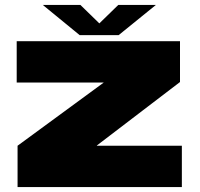

<svg xmlns="http://www.w3.org/2000/svg" viewBox="-20 -756 808 776"><path d="M51 0H715V-167H371.5V-168L707.5 -424.5V-589.5H47.5V-422.5H399.5L51 -167ZM302 -614H459.5L610 -736H458L381.5 -661.5L305 -736H153Z"/></svg>

Font: Anybody Expanded Black
Style: Regular
Weight: 900
Width: 7
Designer: Tyler Finck
Foundry: Etcetera Type Company
Version: Version 1.113;gftools[0.9.25]